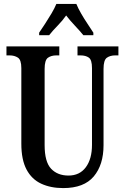

<svg xmlns="http://www.w3.org/2000/svg" viewBox="-20 -951 638 981"><path d="M303 10Q239 10 190.5 -12.5Q142 -35 115.5 -85Q89 -135 89 -217V-603Q89 -645 71.5 -656.5Q54 -668 29 -668H13V-714H283V-668H268Q242 -668 225 -656Q208 -644 208 -599V-210Q208 -124 241 -89Q274 -54 330 -54Q387 -54 418.5 -96.5Q450 -139 450 -211V-603Q450 -645 434 -656.5Q418 -668 391 -668H376V-714H585V-668H569Q543 -668 526 -656Q509 -644 509 -599V-209Q509 -109 459 -49.5Q409 10 303 10ZM180 -784Q193 -803 210 -829Q227 -855 243 -882Q259 -909 268 -931H370Q379 -909 394.5 -882Q410 -855 427.5 -829Q445 -803 457 -784V-771H406Q390 -791 363.5 -819Q337 -847 318 -872Q300 -846 274.5 -820Q249 -794 231 -771H180Z"/></svg>

Font: Noto Serif Ethiopic ExtraCondensed SemiBold
Style: Regular
Weight: 600
Width: 2
Designer: Monotype Design Team
Foundry: Monotype Imaging Inc.
Version: Version 2.102; ttfautohint (v1.8.4.7-5d5b)